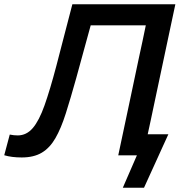

<svg xmlns="http://www.w3.org/2000/svg" viewBox="-59 -733 864 906"><path d="M43.5 10Q-4.5 10 -39 -0.5L-13 -98Q-4 -96 6.2 -95Q16.5 -94 24.5 -94Q66 -94 95.8 -128.8Q125.5 -163.5 151.2 -236Q177 -308.5 207 -422.5Q225.5 -493.5 244.5 -567Q263.5 -640.5 282.5 -713H768.5Q756 -654 744 -598Q732 -541.5 717.5 -473L667 -235Q659 -197 652 -164Q645 -131 638 -99.5H735.5Q720.5 -67 705.8 -34.5Q691 -2 677 29Q663 59.5 648.8 90.8Q634.5 122 620.5 153H520.5L587 0H499Q511.5 -58 523 -113Q534.5 -168 549 -235.5L596 -458Q605 -501 613.5 -539Q621.5 -577 629 -613.5H369Q352.5 -553 335.5 -491.5Q318.5 -430 301 -365.5Q274 -268.5 251.5 -197.8Q229 -127 202.5 -81Q176 -35 138.2 -12.5Q100.5 10 43.5 10Z"/></svg>

Font: Heraclito Medium
Style: Italic
Weight: 500
Italic angle: -12°
Designer: Kostas Bartsokas (font) & Cristiano Sobral (main changes)
Foundry: Kostas Bartsokas (font) & Cristiano Sobral (main changes)
Version: Version 1.00;July 8, 2020;FontCreator 13.0.0.2655 64-bit